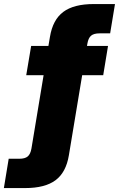

<svg xmlns="http://www.w3.org/2000/svg" viewBox="-105 -748 602 972"><path d="M441.9 -515.6 417.5 -367.2H311L243.7 38.1Q229.5 124.5 176.3 164.3Q123 204.1 22 204.1H-85.4L-61 55.7H-7.3Q21.5 55.7 35.4 43.9Q49.3 32.2 54.2 3.9L115.7 -367.2H27.8L52.7 -515.6H140.1L147.9 -561.5Q162.1 -647.9 215.3 -687.7Q268.6 -727.5 369.6 -727.5H477.1L452.6 -579.1H398.9Q370.1 -579.1 356.2 -567.4Q342.3 -555.7 337.4 -527.3L335.4 -515.6Z"/></svg>

Font: Inter Display Black
Style: Italic
Weight: 900
Italic angle: -9.39999°
Designer: Rasmus Andersson
Foundry: rsms
Version: Version 4.000;git-a52131595